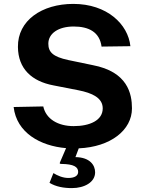

<svg xmlns="http://www.w3.org/2000/svg" viewBox="-20 -752 750 985"><path d="M657 -196C657 -271 635 -384 455 -418L330 -444C251 -461 228 -485 228 -528C228 -580 279 -616 358 -616C435 -616 491 -588 501 -513L649 -515C637 -628 529 -732 356 -732C195 -732 70 -647 72 -511C73 -399 143 -335 254 -314L382 -289C453 -275 507 -250 507 -196C507 -134 440 -105 358 -105C278 -105 216 -141 202 -206L50 -203C65 -71 187 -3 319 8L288 80C284 88 288 89 296 89C358 90 381 104 381 130C381 150 362 161 331 161C302 161 275 149 254 136L234 186C267 206 307 213 349 213C413 213 468 183 468 132C468 96 442 55 367 54L384 9C548 2 657 -85 657 -196Z"/></svg>

Font: United Sans
Style: Bold
Weight: 700
Designer: Pablo Impallari, Rodrigo Fuenzalida (Modified by Dan O. Williams)
Version: Version 1.000;PS 001.000;hotconv 1.0.88;makeotf.lib2.5.64775